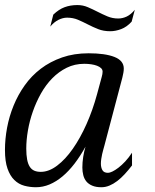

<svg xmlns="http://www.w3.org/2000/svg" viewBox="-20 -746 624 774"><path d="M85.9 -147Q85.9 -121.1 89.4 -103Q92.8 -85 99.9 -74Q106.9 -63 117.9 -58.1Q128.9 -53.2 144.5 -53.2Q177.2 -53.2 210.4 -78.4Q243.7 -103.5 273.7 -146.5Q303.7 -189.5 328.9 -246.1Q354 -302.7 371.1 -365.7L390.1 -436Q393.6 -447.8 393.6 -457.5Q393.6 -465.3 387.5 -471.2Q381.3 -477.1 371.1 -481Q360.8 -484.9 347.7 -486.8Q334.5 -488.8 319.8 -488.8Q281.2 -488.8 249 -472.9Q216.8 -457 190.7 -430.4Q164.6 -403.8 145 -368.9Q125.5 -334 112.3 -296.1Q99.1 -258.3 92.5 -219.7Q85.9 -181.2 85.9 -147ZM0 -141.6Q0 -185.1 8.5 -231Q17.1 -276.9 34.7 -320.1Q52.2 -363.3 79.6 -401.9Q106.9 -440.4 144.5 -469Q182.1 -497.6 230.2 -514.4Q278.3 -531.2 337.4 -531.2Q403.8 -531.2 441.4 -516.4Q479 -501.5 479 -469.7Q479 -461.4 477.3 -452.1Q475.6 -442.9 473.1 -432.6L400.9 -159.2Q398.9 -152.3 396.5 -143.3Q394 -134.3 391.8 -124.8Q389.6 -115.2 388.2 -105.2Q386.7 -95.2 386.7 -86.4Q386.7 -70.8 392.8 -60.1Q398.9 -49.3 415.5 -49.3Q421.9 -49.3 432.9 -54.4Q443.8 -59.6 457.3 -69.8Q470.7 -80.1 484.9 -95.2Q499 -110.4 512.2 -130.4V-79.1Q497.6 -60.1 482.7 -43.9Q467.8 -27.8 452.4 -16.1Q437 -4.4 421.1 2.2Q405.3 8.8 388.7 8.8Q366.7 8.8 351.8 2.4Q336.9 -3.9 328.1 -14.6Q319.3 -25.4 315.7 -40Q312 -54.7 312 -70.8Q312 -91.8 315.4 -113.5Q318.8 -135.3 324.7 -154.8Q303.7 -116.7 280.5 -86.4Q257.3 -56.2 231.9 -34.9Q206.5 -13.7 179.7 -2.4Q152.8 8.8 125 8.8Q100.6 8.8 77.9 2.7Q55.2 -3.4 37.8 -20.3Q20.5 -37.1 10.3 -66.2Q0 -95.2 0 -141.6ZM194.8 -687Q217.3 -708.5 240.5 -717Q263.7 -725.6 292 -725.6Q314.5 -725.6 334.2 -717Q354 -708.5 373.5 -698.5Q393.1 -688.5 413.3 -679.9Q433.6 -671.4 456.5 -671.4Q474.1 -671.4 491 -679.4Q507.8 -687.5 523.4 -706.5L510.7 -658.7Q491.2 -637.2 468.5 -628.7Q445.8 -620.1 424.3 -620.1Q397 -620.1 375.5 -628.7Q354 -637.2 334.2 -647.5Q314.5 -657.7 294.4 -666.3Q274.4 -674.8 250.5 -674.8Q233.4 -674.8 215.3 -665.8Q197.3 -656.7 182.6 -638.7Z"/></svg>

Font: Arian Grqi
Style: Italic
Weight: 400
Italic angle: -15°
Designer: Ruben Hakobyan (Tarumian)
Foundry: Ruben Hakobyan (Tarumian)
Version: Version 1.002